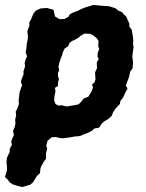

<svg xmlns="http://www.w3.org/2000/svg" viewBox="-41 -537 586 772"><path d="M49 215 28 210 12 205 0 198 -12 183 -21 175 -13 148V135L-15 115L-13 97L-2 74V62L7 45L4 32L9 19L15 5L11 -10L17 -23L21 -39L20 -56L24 -73L22 -88L28 -99L35 -118L34 -135L36 -149L37 -162L41 -176L48 -195L43 -207L46 -219L54 -239L53 -249L60 -271L58 -283L62 -298L68 -311L62 -326L65 -341L66 -358L71 -382V-393L69 -412L77 -433V-448L84 -459L93 -482L104 -495L122 -503L148 -505L158 -502L174 -498L180 -471L198 -460L219 -461L235 -470L239 -479L252 -486L275 -495L289 -502L304 -508L321 -513L334 -517L356 -515L379 -513L397 -512L410 -508L423 -504L433 -495L450 -488L458 -478L467 -470L471 -460L479 -442V-430L489 -417L491 -404L493 -392L495 -374L494 -361L496 -347L493 -327L491 -309L494 -286L492 -262L483 -250L478 -228L472 -212L465 -193L472 -181L462 -163L454 -145L443 -131L441 -119L424 -101L414 -86L408 -71L392 -57L378 -49L368 -40L358 -24L338 -20L327 -10L310 -2L294 4L280 10L259 12L242 15L214 19L200 18L183 14L167 15L150 29L145 49L149 61L144 78V101L134 115L124 133L121 144L120 159L107 171L92 196L80 206L69 209ZM227 -109 235 -110 274 -117 282 -124 296 -141 314 -148 328 -171 333 -186 329 -196 340 -208 343 -219 341 -245 349 -263 348 -286 356 -300 351 -309 352 -325 358 -340 354 -351 355 -373 349 -382 335 -394 322 -401 299 -402 283 -393 274 -385 256 -375 250 -373 239 -365 233 -351 219 -342 211 -325 209 -316 204 -304 197 -283 194 -268 197 -254 192 -244V-230L196 -220L192 -205V-191L180 -184L182 -168L179 -156L177 -141V-133L182 -119L195 -112L206 -114Z"/></svg>

Font: Winky Rough SemiBold
Style: Italic
Weight: 600
Italic angle: -8.97852°
Designer: Simon Atzbach
Foundry: typofactur
Version: Version 1.206; ttfautohint (v1.8.4.7-5d5b)